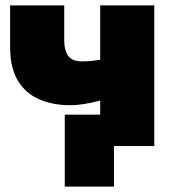

<svg xmlns="http://www.w3.org/2000/svg" viewBox="-20 -540 653 710"><path d="M219.5 150V-116H441.5V0H401.5V150ZM350.5 0V-168Q319 -160 292 -155.5Q265 -151 238.5 -151Q175.5 -151 125.5 -172.5Q75.5 -194 46.5 -241Q17.5 -288 17.5 -365V-520H217.5V-391Q217.5 -353 232.5 -333Q247.5 -313 283.5 -313Q306 -313 321.2 -315Q336.5 -317 350.5 -319V-520H550.5V0Z"/></svg>

Font: Geologica Cursive Black
Style: Regular
Weight: 900
Designer: Sindre Bremnes, Frode Helland
Foundry: Monokrom Skriftforlag AS
Version: Version 1.010;gftools[0.9.28]